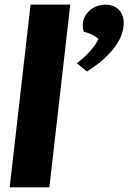

<svg xmlns="http://www.w3.org/2000/svg" viewBox="-20 -802 550 822"><path d="M110.8 -782.2H280.8L191.4 0H21.5ZM309.1 -531.2Q324.2 -543 338.6 -555.9Q353 -568.8 365.2 -582.5Q377.4 -596.2 386.7 -609.4Q396 -622.6 401.4 -634.8Q390.6 -645.5 373.8 -653.8Q356.9 -662.1 338.9 -666Q336.4 -671.4 335.4 -679.2Q334.5 -687 334.5 -695.3Q334.5 -714.4 342.8 -730.2Q351.1 -746.1 364.5 -757.8Q377.9 -769.5 395.8 -775.9Q413.6 -782.2 432.6 -782.2Q447.8 -782.2 461.9 -777.3Q476.1 -772.5 486.6 -762.5Q497.1 -752.4 503.4 -737.5Q509.8 -722.7 509.8 -702.6Q509.8 -681.6 501.7 -657Q493.7 -632.3 475.1 -605.7Q456.5 -579.1 426.3 -551.3Q396 -523.4 352.1 -496.1Z"/></svg>

Font: Proza Libre
Style: Bold Italic
Weight: 700
Designer: Jasper de Waard
Foundry: Jasper de Waard
Version: Version 1.000; ttfautohint (v1.4.1.8-43bc)